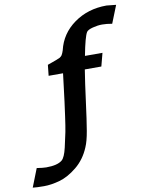

<svg xmlns="http://www.w3.org/2000/svg" viewBox="-282 -845 895 1155"><g transform="rotate(-10 165.5 -267.5)"><path d="M-177 232 -133 120Q-95 126 -75 126Q-7 126 22 102Q41 86 54.5 28Q68 -30 74.5 -63.5Q81 -97 89 -155Q97 -213 101 -243.5Q105 -274 112.5 -336.5Q120 -399 122 -414H34L41 -480Q110 -504 118.5 -509.5Q127 -515 132 -522Q139 -534 144 -550Q167 -649 251.5 -709.5Q336 -770 450 -770L508 -764L465 -656Q432 -662 404.5 -662Q377 -662 346.5 -654Q316 -646 308 -634Q292 -609 270 -494H377L356 -414H255Q242 -333 227.5 -221Q213 -109 202.5 -47.5Q192 14 177 48Q148 118 94 162Q40 206 -12 220.5Q-64 235 -108 235Q-152 235 -177 232Z"/></g></svg>

Font: Andada
Style: Bold Italic
Weight: 700
Italic angle: -8.29999°
Designer: Carolina Giovagnoli
Foundry: Carolina Giovagnoli
Version: Version 1.003